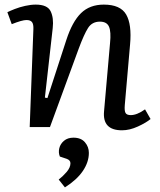

<svg xmlns="http://www.w3.org/2000/svg" viewBox="-20 -552 695 834"><path d="M634 -35Q615 -19 579 -2.5Q543 14 510 14Q424 14 432 -69L458 -365Q463 -414 453.5 -436Q444 -458 414 -458Q380 -458 362.5 -430.5Q345 -403 322 -341L197 0H109L125 -425Q126 -447 119 -456Q112 -465 95 -465Q76 -465 31 -447L12 -499Q24 -505 44.5 -513Q65 -521 89.5 -526.5Q114 -532 135 -532Q186 -532 200 -503Q214 -474 209 -430L175 -128L186 -126L268 -378Q294 -458 332 -495Q370 -532 431 -532Q503 -532 528 -489Q553 -446 545 -359L522 -95Q520 -70 525.5 -61Q531 -52 548 -52Q575 -52 610 -77ZM262 262 235 228Q252 215 269 195.5Q286 176 286 157Q286 144 270 138L240 128Q233 111 237.5 92Q242 73 258 59.5Q274 46 299 46Q332 46 349 66Q366 86 366 112Q366 152 340 190.5Q314 229 262 262Z"/></svg>

Font: Literata 7pt
Style: Italic
Weight: 400
Italic angle: -2°
Designer: Latin by Veronika Burian and Jose Scaglione. Greek by Irene Vlachou. Cyrillic by Vera Evstafieva
Foundry: TypeTogether
Version: Version 3.002